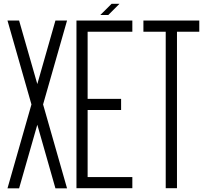

<svg xmlns="http://www.w3.org/2000/svg" viewBox="-20 -997 1114 1025"><path d="M337.9 8.3H275.9L179.2 -331.1L82 8.3H20L147.9 -439.5L20 -887.2H82L179.2 -548.3L275.9 -887.2H337.9L210 -439.5Z M686.5 7.8H388.2V-887.2H686.5V-827.6H447.8V-469.2H626.5V-409.7H447.8V-51.8H686.5ZM558.1 -917H515.6L575.7 -976.6H617.7Z M924.8 7.8H864.7V-827.6H745.6V-887.2H1043.9V-827.6H924.8Z"/></svg>

Font: Ignotum
Style: Regular
Weight: 400
Designer: GGBot
Version: 0.10